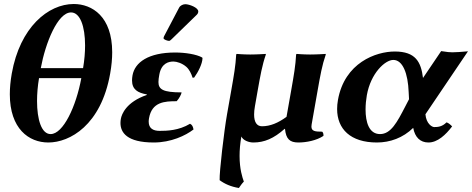

<svg xmlns="http://www.w3.org/2000/svg" viewBox="-20 -701 2355 958"><path d="M385.7 -311C359.8 -170 295.5 -32 232.5 -32C187 -32 164.8 -104.3 164.8 -197.2C164.8 -233.1 168.1 -272 174.7 -311ZM334.5 -639C379.4 -639 404.5 -570.3 404.5 -474C404.5 -439.3 401.3 -401 394.5 -361H183.5C206.5 -486 267.5 -639 334.5 -639ZM38.7 -334C32.1 -296.2 29 -261.9 29 -230.9C29 -58.9 123.6 10 221.1 10C328.1 10 484.2 -76 529.7 -334C536.7 -373.3 539.8 -408.6 539.8 -440.3C539.8 -618.3 440 -681 347.9 -681C220.4 -681 79.5 -565 38.7 -334Z M904.8 -680C893.8 -680 879.8 -674 873.8 -663L798.6 -520C796.9 -516.7 796 -511.9 796 -510.4C796 -503.6 815.8 -497 823.6 -497C827.6 -497 831.9 -501.3 836 -505L961.5 -627C966.8 -632.1 969.3 -637.8 969.3 -644.1C969.3 -663.2 924.1 -680 904.8 -680ZM845.4 -394C861.9 -394 889.1 -385.6 909.7 -367.5C924.6 -354.4 934.5 -333.6 941.1 -313L948.8 -314C968.6 -341 990 -383 990.4 -411L988.9 -414C960.8 -430 904.3 -439 854.3 -439C720.3 -439 652.6 -389.6 641.2 -325C639.6 -315.8 638.8 -307.4 638.8 -299.9C638.8 -254.6 667.1 -237.7 712.5 -230L712 -227C609.8 -192 587 -131 583 -108C581.8 -101.3 581.1 -94.3 581.1 -87.3C581.1 -40 613.1 10 747.2 10C833.2 10 905.7 -24.3 945.6 -55C942.6 -69.3 939.6 -77.8 928.2 -83.5C872.2 -49.5 812.4 -48 776.4 -48C744.7 -48 721.9 -60.1 721.9 -94.1C721.9 -99.2 722.4 -104.8 723.5 -111C738 -193 801.5 -196 861.5 -196C874.5 -209.9 884.6 -230.5 886.2 -240C793 -240 770.6 -255 770.6 -291.9C770.6 -302.2 772.3 -314.2 774.8 -328C785 -386.3 822.4 -394 845.4 -394Z M1265.5 -248C1278.8 -323 1288.1 -376 1306.5 -429L1306 -432C1306 -432 1263.5 -429 1228.5 -429C1194.5 -429 1161 -432 1161 -432L1158.5 -429C1155.6 -373 1147.1 -325 1133.7 -249L1112.7 -130C1098.1 -47 1074.1 157 1075.9 198C1100.9 216.7 1132.8 230.7 1172 237C1179.1 226.6 1186.5 215.4 1196.7 205C1189.3 184.4 1175.4 142.8 1175.4 76.9C1175.4 49 1177.8 16.8 1184.3 -20C1193.3 0 1222 10 1244 10C1299 10 1346.1 -10 1400 -58H1402C1407 -7 1426 10 1469 10C1508 10 1559.8 0 1593.9 -23C1594.5 -32 1592.7 -39 1587.6 -44C1552.4 -44 1533.9 -46.3 1533.9 -69.3C1533.9 -72.5 1534.2 -76 1534.9 -80L1564.7 -249C1577.9 -324 1587.1 -376 1605.5 -429L1605 -432C1605 -432 1562.5 -429 1527.5 -429C1493.5 -429 1460 -432 1460 -432L1457.5 -429C1454.6 -373 1446.3 -326 1432.9 -250L1409.6 -118C1367.7 -87.5 1328.3 -71 1287.3 -71C1260.9 -71 1247.9 -92.1 1247.9 -129.6C1247.9 -141.7 1249.2 -155.6 1252 -171Z M2020.9 -206 2001.2 -168C1961.6 -91.8 1930.7 -32 1876.2 -32C1821.2 -32 1804 -91.6 1804 -154.9C1804 -179.1 1806.5 -203.9 1810.4 -226C1829.8 -336 1901.6 -402 1942.4 -402C1989.4 -402 2015.6 -335 2019.1 -241ZM1949.8 -444C1855.8 -444 1699 -388 1666.2 -202C1663.4 -186.5 1662.1 -171.5 1662.1 -157.2C1662.1 -57.3 1728.7 10 1860.8 10C1925.8 10 1990.9 -13 2041.7 -63C2050.4 -16 2076.8 10 2117.8 10C2163.4 10 2204.1 -28.5 2235.9 -70.3C2228.6 -78.1 2217.2 -88.4 2207.8 -90.4C2186.2 -68.3 2163.8 -67 2146.4 -67C2135.5 -67 2106.8 -83.5 2102.7 -130.8L2315 -445C2285.5 -442 2251.1 -440 2237.1 -440C2225.1 -440 2212.3 -441 2181.2 -446L2090.6 -312C2080.7 -392 2053.8 -444 1949.8 -444Z"/></svg>

Font: Linux Biolinum O 
Style: Bold Italic
Weight: 700
Designer: Philipp H. Poll
Foundry: Philipp H. Poll
Version: Version 1.3.2